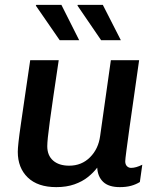

<svg xmlns="http://www.w3.org/2000/svg" viewBox="-20 -758 640 788"><path d="M211 10Q135 10 94 -29.5Q53 -69 53 -135Q53 -148 56 -175.5Q59 -203 65.5 -247.5Q72 -292 81.5 -357.5Q91 -423 104 -511H221Q208 -424 199 -362.5Q190 -301 184.5 -260Q179 -219 176.5 -195Q174 -171 174 -158Q174 -120 198 -99Q222 -78 264 -78Q315 -78 349.5 -112.5Q384 -147 391 -200L435 -511H551Q541 -438 530.5 -367Q520 -296 512 -237.5Q504 -179 499 -141.5Q494 -104 494 -96Q494 -83 501 -76Q508 -69 518 -69Q538 -69 564 -82L554 -11Q538 -1 518 4.5Q498 10 472 10Q426 10 403.5 -11.5Q381 -33 379 -70Q364 -50 341 -31.5Q318 -13 285.5 -1.5Q253 10 211 10ZM395 -593 298 -735 299 -738H402L476 -593ZM225 -593 127 -735 129 -738H232L305 -593Z"/></svg>

Font: Chivo Mono Medium
Style: Italic
Weight: 500
Italic angle: -8.05°
Monospace: yes
Designer: Hector Gatti
Foundry: Omnibus-Type
Version: Version 1.008